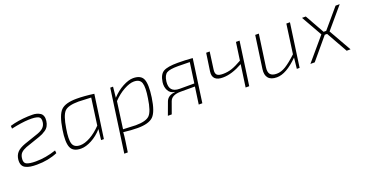

<svg xmlns="http://www.w3.org/2000/svg" viewBox="-34 -1142 3827 2005"><g transform="rotate(-20 1879.5 -139.5)"><path d="M83 -431 81 -462Q171 -489 283 -494Q307 -494 331.5 -494.5Q356 -495 378.5 -488.5Q401 -482 418 -471Q435 -460 443 -438Q451 -416 447 -384Q443 -353 430 -329.5Q417 -306 394.5 -291Q372 -276 358 -269Q344 -262 319 -253L159 -198Q121 -183 100.5 -163Q80 -143 75 -107Q67 -56 98 -40Q129 -24 201 -24Q311 -24 427 -63L430 -32Q327 12 199 12Q158 12 129.5 7.5Q101 3 76 -9Q51 -21 40.5 -45.5Q30 -70 34 -107Q40 -154 68 -183.5Q96 -213 156 -235L314 -289Q358 -305 380 -327Q402 -349 407 -383Q415 -432 383 -447Q351 -462 276 -459Q198 -456 83 -431Z M947 0H916L929 -118Q875 -57 810 -22.5Q745 12 691 12Q603 12 578 -47Q553 -106 575 -244Q599 -396 648.5 -445Q698 -494 823 -494Q907 -494 1015 -479ZM930 -156 971 -453Q855 -459 832 -459Q716 -459 676.5 -418.5Q637 -378 615 -239Q595 -122 611.5 -73Q628 -24 696 -24Q745 -24 807.5 -58.5Q870 -93 930 -156Z M1224 -482 1212 -363Q1267 -423 1333.5 -458.5Q1400 -494 1450 -494Q1537 -494 1561 -436Q1585 -378 1565 -238Q1543 -86 1493 -37Q1443 12 1319 12Q1245 12 1162 1Q1160 40 1152 94L1134 216H1095L1193 -482ZM1211 -326 1170 -28Q1284 -22 1309 -22Q1424 -22 1464.5 -63.5Q1505 -105 1525 -243Q1544 -360 1528 -409Q1512 -458 1445 -458Q1399 -458 1334.5 -423Q1270 -388 1211 -326Z M2108 -478 2041 0H2001L2028 -191H1870Q1770 -191 1748 -130L1701 0H1658L1710 -141Q1732 -200 1810 -207L1811 -210Q1762 -216 1740.5 -257Q1719 -298 1726 -349Q1738 -432 1784 -458.5Q1830 -485 1943 -485Q2023 -485 2108 -478ZM2033 -223 2065 -449Q1993 -451 1932 -451Q1844 -451 1809.5 -431Q1775 -411 1766 -343Q1751 -223 1870 -223Z M2630 -482 2562 0H2522L2557 -247Q2435 -179 2338 -179Q2278 -178 2250.5 -204.5Q2223 -231 2230 -283L2259 -482H2298L2272 -291Q2266 -249 2283.5 -231.5Q2301 -214 2349 -214Q2402 -214 2449 -230Q2496 -246 2562 -284L2590 -482Z M3190 -482 3122 0H3091L3104 -121Q2971 12 2867 12Q2802 12 2773 -22Q2744 -56 2753 -121L2804 -482H2844L2794 -127Q2786 -74 2806.5 -49Q2827 -24 2878 -24Q2927 -24 2978.5 -55.5Q3030 -87 3105 -157L3150 -482Z M3546 -250 3688 0H3645L3513 -235H3487L3290 0H3242L3455 -251L3324 -482H3366L3486 -268H3515L3697 -482H3743Z"/></g></svg>

Font: Exo 2.0 Extra Light
Style: Italic
Weight: 250
Italic angle: -8°
Designer: Natanael Gama
Version: Version 1.001;PS 001.001;hotconv 1.0.70;makeotf.lib2.5.58329